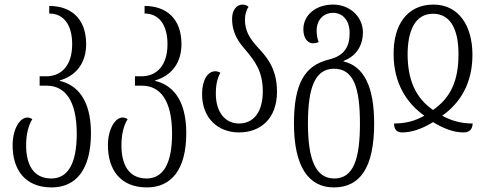

<svg xmlns="http://www.w3.org/2000/svg" viewBox="-20 -567 2128 838"><path d="M205 251C312 251 377 173 377 14C377 -135 314 -197 241 -214V-216C314 -237 356 -294 356 -374C356 -488 288 -541 195 -541V-508C256 -508 295 -461 295 -374C295 -282 249 -234 181 -234H153V-193H184C264 -193 315 -128 315 17C315 149 275 212 204 212C124 212 94 149 94 67C94 17 105 -21 121 -47C115 -51 108 -54 99 -54C67 -54 35 -4 35 67C35 173 89 251 205 251Z M621 251C728 251 793 173 793 14C793 -135 730 -197 657 -214V-216C730 -237 772 -294 772 -374C772 -488 704 -541 611 -541V-508C672 -508 711 -461 711 -374C711 -282 665 -234 597 -234H569V-193H600C680 -193 731 -128 731 17C731 149 691 212 620 212C540 212 510 149 510 67C510 17 521 -21 537 -47C531 -51 524 -54 515 -54C483 -54 451 -4 451 67C451 173 505 251 621 251Z M1023 11C1117 11 1189 -49 1189 -167C1189 -272 1140 -323 1100 -366C1070 -400 1049 -432 1049 -482C1049 -504 1056 -526 1065 -537C1058 -543 1051 -547 1038 -547C1011 -547 993 -520 993 -486C993 -419 1023 -382 1055 -345C1090 -302 1127 -258 1127 -169C1127 -78 1087 -28 1023 -28C964 -28 922 -76 922 -158C922 -202 930 -228 942 -250C933 -254 927 -256 920 -256C887 -256 862 -219 862 -156C862 -50 933 11 1023 11Z M1437 251C1552 251 1613 164 1613 -28C1613 -186 1570 -278 1479 -299V-301C1541 -324 1564 -376 1564 -425C1564 -495 1506 -547 1434 -547C1358 -547 1304 -501 1304 -439C1304 -399 1324 -378 1346 -378C1355 -378 1364 -381 1371 -383C1366 -396 1362 -411 1362 -433C1362 -479 1391 -511 1434 -511C1474 -511 1506 -480 1506 -423C1506 -365 1485 -324 1415 -307C1310 -281 1263 -203 1263 -28C1263 162 1328 251 1437 251ZM1439 212C1358 212 1324 130 1324 -28C1324 -187 1356 -267 1438 -267C1522 -267 1551 -187 1551 -28C1551 129 1522 212 1439 212Z M1736 11C1775 11 1822 -4 1870 -34C1919 -4 1963 11 2003 11C2035 11 2042 -9 2043 -28C1994 -28 1952 -39 1910 -62C1991 -119 2042 -206 2042 -328C2042 -456 1981 -547 1872 -547C1756 -547 1696 -457 1698 -328C1699 -206 1752 -119 1832 -62C1790 -38 1748 -28 1700 -28C1700 -4 1710 11 1736 11ZM1870 -87C1792 -141 1760 -220 1759 -328C1759 -428 1789 -507 1870 -507C1952 -507 1982 -428 1981 -328C1981 -217 1948 -141 1870 -87Z"/></svg>

Font: Noto Serif Georgian ExtraCondensed Light
Style: Regular
Weight: 300
Width: 2
Designer: Monotype Design Team, Akaki Razmadze
Foundry: Google LLC
Version: Version 2.003